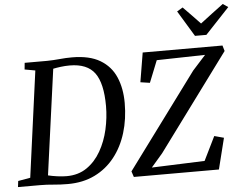

<svg xmlns="http://www.w3.org/2000/svg" viewBox="-71 -1071 1483 1158"><g transform="rotate(-5 671.0 -492.0)"><path d="M97.5 -743H232.5Q270 -743.5 308.5 -747.2Q347 -751 384 -751Q490 -751 554.5 -712.5Q619 -674 648.2 -606Q677.5 -538 677.5 -449.5Q677.5 -352.5 652 -269.2Q626.5 -186 577.2 -123.8Q528 -61.5 456.8 -26.8Q385.5 8 293.5 8Q248 8 207.2 4Q166.5 0 125.5 0H-8L-3.5 -36.5L70.5 -49.5L157.5 -691.5L93.5 -703ZM366.5 -703.5Q338.5 -703.5 311.5 -700Q284.5 -696.5 266 -692.5L178.5 -54.5Q202 -48.5 233.8 -44.2Q265.5 -40 290.5 -40Q361.5 -40 413 -75.5Q464.5 -111 498 -169.8Q531.5 -228.5 547.5 -299.2Q563.5 -370 563.5 -440.5Q563.5 -578.5 517.8 -641Q472 -703.5 366.5 -703.5ZM693.5 0 682 -34.5 1106 -608 1185.5 -696 892.5 -689.5 839.5 -557 782.5 -565.5 812 -743H1295L1305 -709L875.5 -127L806.5 -47L1127 -59L1198 -203.5L1255.5 -188L1208.5 0ZM1135 -815.5 1040.5 -971.5 1075.5 -992.5Q1101.5 -966 1127 -939.8Q1152.5 -913.5 1178 -886.5Q1212 -913 1247.2 -939.2Q1282.5 -965.5 1318.5 -992.5L1350 -971L1204 -815.5Z"/></g></svg>

Font: Merriweather Text Regular
Style: Italic
Weight: 400
Italic angle: -7.8°
Designer: Eben Sorkin
Foundry: Eben Sorkin
Version: Version 2.100; ttfautohint (v1.7.19-72a1) -l 8 -r 50 -G 200 